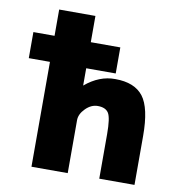

<svg xmlns="http://www.w3.org/2000/svg" viewBox="-83 -828 845 907"><g transform="rotate(10 339.0 -375.0)"><path d="M26.4 -501V-626H127.9V-752H301.8V-626H443.4V-501H301.8V-418Q370.1 -475.6 446.3 -474.6Q539.1 -474.6 580.6 -420.9Q622.1 -367.2 622.1 -232.4V2H453.1V-211.9Q453.1 -289.1 439 -312Q424.8 -335 386.7 -335Q355.5 -335 328.6 -308.1Q301.8 -281.2 301.8 -252V2H127.9V-501Z"/></g></svg>

Font: Gen Shin Gothic Heavy
Style: Bold
Weight: 900
Designer: [Source Han Sans]
Ryoko NISHIZUKA  (kana & ideographs); Paul D. Hunt (Latin, Greek & Cyrillic); Wenlong ZHANG  (bopomofo
Version: Version 1.002.20150607